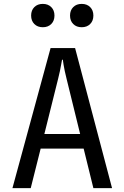

<svg xmlns="http://www.w3.org/2000/svg" viewBox="-20 -967 640 987"><path d="M44 0 240 -720H366L556 0H460L410 -203H189L138 0ZM208 -278H392L322 -563Q317 -584 313 -601.5Q309 -619 307 -633Q305 -648 303 -660H299Q297 -648 294 -633Q292 -619 288 -601.5Q284 -584 279 -563ZM140 -887Q140 -914 156.5 -930.5Q173 -947 200 -947Q227 -947 243.5 -930.5Q260 -914 260 -887Q260 -860 243.5 -843.5Q227 -827 200 -827Q173 -827 156.5 -843.5Q140 -860 140 -887ZM340 -887Q340 -914 356.5 -930.5Q373 -947 400 -947Q427 -947 443.5 -930.5Q460 -914 460 -887Q460 -860 443.5 -843.5Q427 -827 400 -827Q373 -827 356.5 -843.5Q340 -860 340 -887Z"/></svg>

Font: JetBrainsMono NF
Style: Regular
Weight: 400
Monospace: yes
Designer: Philipp Nurullin, Konstantin Bulenkov
Foundry: JetBrains
Version: Version 1.0.2; ttfautohint (v1.8.3)